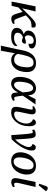

<svg xmlns="http://www.w3.org/2000/svg" viewBox="1584 -2432 1089 4296"><g transform="rotate(90 2128.0 -284.5)"><path d="M107 -115 127 -198 350 -418Q381 -449 406 -472Q431 -495 453 -510.5Q475 -526 496 -533.5Q517 -541 540 -541Q582 -541 592 -515.5Q602 -490 593 -447Q552 -446 522.5 -443Q493 -440 470 -432.5Q447 -425 425.5 -410.5Q404 -396 379 -373ZM16 0 123 -536H236L111 0ZM409 7Q381 7 359.5 0Q338 -7 322 -28.5Q306 -50 292 -95L236 -281L313 -348L396 -125Q406 -98 415.5 -83.5Q425 -69 436 -63.5Q447 -58 461 -58Q471 -58 480.5 -61Q490 -64 504 -72L517 -35Q492 -16 465 -4.5Q438 7 409 7Z M788 10Q716 10 673 -10Q630 -30 614 -63.5Q598 -97 605 -137Q612 -177 633 -203Q654 -229 682.5 -245Q711 -261 741 -270L743 -275Q700 -289 679.5 -321.5Q659 -354 666 -394Q674 -440 705 -474Q736 -508 787 -527Q838 -546 904 -546Q963 -546 1000 -530.5Q1037 -515 1053 -492Q1069 -469 1064 -444Q1061 -423 1049 -409Q1037 -395 1014.5 -388Q992 -381 957 -381Q965 -419 960.5 -444Q956 -469 938.5 -481.5Q921 -494 888 -494Q852 -494 828 -479.5Q804 -465 790.5 -442.5Q777 -420 773 -394Q769 -370 772.5 -350Q776 -330 787.5 -316.5Q799 -303 817 -296Q853 -308 889.5 -315Q926 -322 945 -322Q954 -313 955.5 -301.5Q957 -290 955 -280Q951 -257 931.5 -244Q912 -231 886 -232Q873 -232 853.5 -239Q834 -246 817 -254Q791 -246 769.5 -232Q748 -218 734 -198.5Q720 -179 715 -154Q709 -121 720.5 -99Q732 -77 759 -66Q786 -55 827 -55Q865 -55 897.5 -64Q930 -73 955 -89.5Q980 -106 997 -129Q1004 -124 1007.5 -113Q1011 -102 1009 -89Q1005 -64 980.5 -41.5Q956 -19 909 -4.5Q862 10 788 10Z M1109 -255Q1122 -320 1145.5 -373.5Q1169 -427 1204 -466Q1239 -505 1285.5 -526Q1332 -547 1391 -547Q1502 -547 1555 -478.5Q1608 -410 1588 -270Q1578 -201 1554 -148Q1530 -95 1494.5 -60Q1459 -25 1415 -7.5Q1371 10 1322 10Q1273 10 1232 -13.5Q1191 -37 1175 -73H1173L1115 240H1002L1079 -112ZM1317 -56Q1355 -56 1387.5 -74.5Q1420 -93 1444.5 -138.5Q1469 -184 1480 -264Q1490 -336 1484.5 -387Q1479 -438 1454.5 -464.5Q1430 -491 1382 -491Q1334 -491 1302 -465Q1270 -439 1249 -388Q1228 -337 1212 -263L1185 -135Q1209 -90 1242 -73Q1275 -56 1317 -56Z M1852 10Q1813 10 1781.5 -5Q1750 -20 1730 -51.5Q1710 -83 1703 -134Q1696 -185 1706 -257Q1720 -354 1756 -418Q1792 -482 1843.5 -514Q1895 -546 1956 -546Q1999 -546 2032 -530Q2065 -514 2087 -477Q2109 -440 2113 -377H2119L2198 -536H2317L2121 -251Q2129 -189 2134 -150.5Q2139 -112 2144.5 -92Q2150 -72 2159 -65Q2168 -58 2182 -58Q2192 -58 2202.5 -62.5Q2213 -67 2224 -72L2237 -35Q2221 -23 2193.5 -8Q2166 7 2134 7Q2102 7 2084 -7.5Q2066 -22 2058.5 -55Q2051 -88 2049 -145H2048Q2033 -113 2013 -84.5Q1993 -56 1969 -35Q1945 -14 1915.5 -2Q1886 10 1852 10ZM1876 -56Q1903 -56 1926 -71Q1949 -86 1969 -113Q1989 -140 2009 -175Q2029 -210 2048 -250Q2043 -324 2034.5 -375.5Q2026 -427 2007 -454Q1988 -481 1951 -481Q1928 -481 1907 -468Q1886 -455 1868.5 -428.5Q1851 -402 1837.5 -361Q1824 -320 1816 -266Q1808 -210 1808.5 -170Q1809 -130 1817 -105Q1825 -80 1840 -68Q1855 -56 1876 -56Z M2496 10Q2432 10 2403 -13.5Q2374 -37 2371.5 -79.5Q2369 -122 2381 -181L2426 -397Q2435 -441 2431.5 -458Q2428 -475 2409 -475Q2400 -475 2389.5 -471Q2379 -467 2368 -461L2356 -498Q2375 -513 2403.5 -526.5Q2432 -540 2464 -540Q2493 -540 2509.5 -529Q2526 -518 2533 -497.5Q2540 -477 2538.5 -451Q2537 -425 2531 -394L2486 -183Q2478 -143 2476 -115Q2474 -87 2486.5 -72.5Q2499 -58 2535 -58Q2575 -58 2609.5 -75.5Q2644 -93 2671.5 -125Q2699 -157 2717 -201Q2735 -245 2743 -299Q2751 -356 2736.5 -393.5Q2722 -431 2696.5 -451.5Q2671 -472 2648 -478Q2653 -510 2673.5 -527Q2694 -544 2720 -544Q2761 -544 2781 -511.5Q2801 -479 2804 -426Q2807 -373 2798 -309Q2790 -248 2764.5 -191Q2739 -134 2699.5 -88.5Q2660 -43 2608.5 -16.5Q2557 10 2496 10Z M2879 -505Q2904 -523 2930.5 -531.5Q2957 -540 2982 -540Q3012 -540 3030.5 -530Q3049 -520 3060 -492.5Q3071 -465 3077.5 -413.5Q3084 -362 3089 -280.5Q3094 -199 3102 -80H3105Q3135 -110 3164.5 -149.5Q3194 -189 3218 -232.5Q3242 -276 3256.5 -316Q3271 -356 3271 -386Q3271 -421 3253.5 -440.5Q3236 -460 3208 -460Q3208 -501 3230 -521.5Q3252 -542 3279 -542Q3311 -542 3329.5 -520.5Q3348 -499 3348 -449Q3348 -402 3331 -351Q3314 -300 3286.5 -249.5Q3259 -199 3225.5 -152.5Q3192 -106 3158.5 -67Q3125 -28 3098 -1L3004 8Q2995 -124 2988.5 -212Q2982 -300 2976.5 -352.5Q2971 -405 2965.5 -431.5Q2960 -458 2953 -466.5Q2946 -475 2935 -475Q2925 -475 2914.5 -471Q2904 -467 2890 -459Z M3584 10Q3498 10 3443 -41.5Q3388 -93 3388 -198Q3388 -242 3400 -290.5Q3412 -339 3436 -384.5Q3460 -430 3496 -466.5Q3532 -503 3581 -524.5Q3630 -546 3692 -546Q3746 -546 3790 -525Q3834 -504 3860 -458.5Q3886 -413 3886 -338Q3886 -295 3874.5 -247.5Q3863 -200 3840 -154.5Q3817 -109 3781 -72Q3745 -35 3696 -12.5Q3647 10 3584 10ZM3597 -45Q3634 -45 3663 -66Q3692 -87 3712.5 -121.5Q3733 -156 3746.5 -197.5Q3760 -239 3766.5 -281Q3773 -323 3773 -358Q3773 -430 3748 -461Q3723 -492 3679 -492Q3641 -492 3612.5 -471Q3584 -450 3562.5 -415.5Q3541 -381 3528 -339.5Q3515 -298 3508.5 -256Q3502 -214 3502 -178Q3502 -130 3514 -100.5Q3526 -71 3547 -58Q3568 -45 3597 -45Z M4061 8Q4018 8 3995 -9Q3972 -26 3967.5 -61Q3963 -96 3973 -147L4051 -536H4164L4073 -146Q4068 -121 4068.5 -100.5Q4069 -80 4077.5 -68Q4086 -56 4105 -56Q4122 -56 4133 -60Q4144 -64 4158 -71L4169 -34Q4152 -21 4123 -6.5Q4094 8 4061 8ZM4127 -605 4091 -620 4147 -776Q4154 -795 4167 -802.5Q4180 -810 4195.5 -808.5Q4211 -807 4226.5 -798Q4242 -789 4256 -776L4255 -764Z"/></g></svg>

Font: ET Text
Style: Italic
Weight: 470
Italic angle: -12°
Designer: Monotype Design Team
Foundry: Monotype Imaging Inc.
Version: Version 2.009